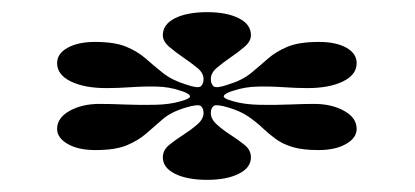

<svg xmlns="http://www.w3.org/2000/svg" viewBox="-20 -747 683 316"><path d="M321 -451Q288 -451 268 -461Q248 -471 248 -488Q248 -500 258.5 -508.5Q269 -517 281.5 -525Q294 -533 304.5 -542Q315 -551 315 -561Q315 -569 310.5 -572.5Q306 -576 286 -570Q262 -563 248 -551Q234 -539 221 -527.5Q208 -516 189 -508Q170 -500 137 -500Q109 -500 91.5 -510Q74 -520 74 -535Q74 -553 94.5 -564.5Q115 -576 144 -576Q161 -576 185.5 -575Q210 -574 234.5 -574.5Q259 -575 276 -580Q295 -585 292.5 -589.5Q290 -594 276 -598Q259 -604 238 -604.5Q217 -605 195.5 -603.5Q174 -602 155 -602Q119 -602 96.5 -613Q74 -624 74 -643Q74 -659 91.5 -668.5Q109 -678 136 -678Q169 -678 188 -670Q207 -662 220 -650.5Q233 -639 248 -627Q263 -615 286 -608Q306 -601 310.5 -605Q315 -609 315 -617Q315 -627 304.5 -635.5Q294 -644 281.5 -652.5Q269 -661 258.5 -670Q248 -679 248 -689Q248 -707 268 -717Q288 -727 321 -727Q353 -727 373 -717Q393 -707 393 -689Q393 -679 382.5 -670Q372 -661 359.5 -652.5Q347 -644 337 -635.5Q327 -627 327 -617Q327 -609 331.5 -605Q336 -601 356 -608Q379 -615 393.5 -627Q408 -639 421 -650.5Q434 -662 453 -670Q472 -678 505 -678Q533 -678 550 -668.5Q567 -659 567 -643Q567 -624 544.5 -613Q522 -602 486 -602Q468 -602 446.5 -603.5Q425 -605 404 -604.5Q383 -604 365 -598Q351 -594 348.5 -589.5Q346 -585 365 -580Q383 -575 407.5 -574.5Q432 -574 456 -575Q480 -576 497 -576Q526 -576 546.5 -564.5Q567 -553 567 -535Q567 -520 549.5 -510Q532 -500 504 -500Q478 -500 461.5 -505Q445 -510 433.5 -518.5Q422 -527 412 -536.5Q402 -546 389 -555Q376 -564 356 -570Q336 -576 331.5 -572.5Q327 -569 327 -561Q327 -551 337 -542Q347 -533 359.5 -525Q372 -517 382.5 -508.5Q393 -500 393 -488Q393 -471 373 -461Q353 -451 321 -451Z"/></svg>

Font: Kalnia Expanded
Style: Regular
Weight: 400
Width: 7
Designer: Frida Medrano
Foundry: Frida Medrano
Version: Version 1.105